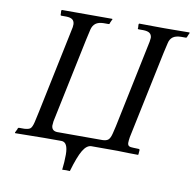

<svg xmlns="http://www.w3.org/2000/svg" viewBox="-85 -733 973 961"><g transform="rotate(10 401.0 -252.5)"><path d="M417 0Q393.1 0 373.5 32.7Q354 65.4 332 141.1Q312.5 139.6 293 141.1Q297.9 100.6 297.9 64Q297.9 0 264.2 0H175.8Q127.4 0 29.8 2Q26.4 -1.5 29.8 -4.9Q30.8 -7.3 33.4 -12.5Q36.1 -17.6 37.1 -20Q37.1 -22.9 39.1 -25.4Q41 -27.8 43.9 -27.8H69.8Q92.3 -28.8 101.1 -36.1Q109.9 -43.5 116.2 -69.8Q120.1 -86.9 127.9 -123L210.9 -521Q212.4 -529.8 216.1 -546.1Q219.7 -562.5 221.2 -570.8Q222.2 -576.7 222.2 -585.9Q221.2 -601.6 211.4 -609.1Q201.7 -616.7 180.2 -617.2H155.8Q149.4 -617.2 150.9 -624Q150.4 -626.5 150.4 -632.1Q150.4 -637.7 149.9 -640.1Q149.9 -644.5 152.8 -646H408.2Q409.7 -645.5 409.7 -643.1Q409.7 -640.6 408.2 -640.1Q407.2 -637.7 404.5 -632.1Q401.9 -626.5 400.9 -624Q400.9 -617.2 394 -617.2H370.1Q343.8 -616.7 329.6 -606Q315.4 -595.2 310.1 -574.2Q299.3 -527.8 297.9 -520L208 -89.8Q206.1 -72.3 206.1 -67.9Q207.5 -41.5 234.9 -40H301.8H430.2H465.8Q486.8 -40.5 496.1 -49.6Q505.4 -58.6 511.2 -83Q515.1 -97.2 520 -120.1L612.8 -565.9Q615.2 -585.4 615.2 -585.9Q614.3 -601.6 604.2 -609.1Q594.2 -616.7 571.8 -617.2H548.8Q541 -617.2 543.9 -624Q543.5 -626.5 543.5 -632.1Q543.5 -637.7 543 -640.1Q543 -644.5 545.9 -646Q547.9 -646 571.5 -645.8Q595.2 -645.5 625 -645.3Q654.8 -645 670.9 -645H673.8Q689.5 -645 720 -645.3Q750.5 -645.5 775.1 -645.8Q799.8 -646 800.8 -646Q802.2 -645.5 802.2 -643.1Q802.2 -640.6 800.8 -640.1Q799.8 -637.7 797.4 -632.1Q794.9 -626.5 793.9 -624Q793.9 -621.1 791.7 -619.1Q789.6 -617.2 787.1 -617.2H763.2Q736.3 -616.7 721.9 -606Q707.5 -595.2 703.1 -574.2Q702.6 -572.3 698 -552Q693.4 -531.7 690.9 -521L598.1 -78.1Q595.2 -59.6 595.2 -48.8Q595.7 -37.1 602.3 -33Q608.9 -28.8 625 -28.8Q633.8 -27.8 652.8 -27.8Q654.3 -27.8 656 -25.9Q657.7 -23.9 657.2 -22Q656.7 -19 656.5 -13.4Q656.2 -7.8 655.8 -4.9Q657.2 -1.5 653.8 2Q609.4 2 549.8 0H536.1Z"/></g></svg>

Font: Common Serif News
Style: Italic
Weight: 450
Italic angle: -12°
Designer: Philipp H. Poll, Khaled Hosny
Foundry: Stefan Peev, Context Ltd.
Version: Version 1.026